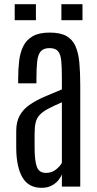

<svg xmlns="http://www.w3.org/2000/svg" viewBox="-20 -898 468 924"><path d="M179.7 5.9Q117.2 5.9 87.9 -44.4Q58.6 -94.7 58.1 -186V-267.6Q58.1 -311.5 74.7 -341.6Q91.3 -371.6 121.1 -392.6Q150.9 -413.6 190.9 -431.2Q231 -448.7 277.8 -467.8V-521.5Q277.8 -572.3 274.9 -604.2Q272 -636.2 259.3 -651.4Q246.6 -666.5 218.3 -666.5Q190.4 -666.5 176.8 -651.6Q163.1 -636.7 159.2 -604.2Q155.3 -571.8 155.3 -519V-497.1H67.4V-517.1Q67.4 -563 72 -603.5Q76.7 -644 91.6 -674.8Q106.4 -705.6 137 -723.4Q167.5 -741.2 219.2 -741.2Q270 -741.2 299.3 -724.9Q328.6 -708.5 343 -676.3Q357.4 -644 361.8 -597.2Q366.2 -550.3 366.2 -488.8V0H277.8V-59.6Q273.9 -47.4 262 -32Q250 -16.6 229.7 -5.4Q209.5 5.9 179.7 5.9ZM201.2 -65.9Q229 -65.9 249.8 -82.5Q270.5 -99.1 277.8 -115.2V-405.8Q236.3 -387.7 210.4 -373.8Q184.6 -359.9 170.7 -344.7Q156.7 -329.6 151.6 -308.3Q146.5 -287.1 146.5 -254.4V-190.9Q146.5 -123.5 157.5 -94.7Q168.5 -65.9 201.2 -65.9ZM275.4 -800.8V-877.9H377V-800.8ZM50.8 -800.8V-877.9H152.8V-800.8Z"/></svg>

Font: AntonioLight
Style: Regular
Weight: 300
Designer: Vernon Adams
Foundry: Vernon Adams
Version: Version 1.002